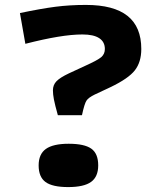

<svg xmlns="http://www.w3.org/2000/svg" viewBox="-20 -745 654 780"><path d="M313 -277H215Q203 -320 199 -341Q195 -362 195 -378Q195 -400 209.5 -415Q224 -430 260 -447L327 -478Q378 -501 392 -513.5Q406 -526 406 -546Q406 -575 383 -590Q360 -605 315 -605Q272 -605 214.5 -595.5Q157 -586 83 -567L61 -692Q147 -710 205 -717.5Q263 -725 329 -725Q442 -725 498 -680.5Q554 -636 554 -546Q554 -493 528 -459.5Q502 -426 429 -391L365 -361Q340 -349 331.5 -336.5Q323 -324 313 -277ZM379 -73Q379 -27 350 -6Q321 15 257 15Q193 15 165 -5.5Q137 -26 137 -73Q137 -119 166.5 -140Q196 -161 259 -161Q323 -161 351 -141Q379 -121 379 -73Z"/></svg>

Font: Intel One Mono
Style: Bold
Weight: 700
Monospace: yes
Designer: Fred Shallcrass
Foundry: Frere-Jones Type LLC
Version: Version 1.400;hotconv 1.1.0;makeotfexe 2.6.0;FJTRelease1.4